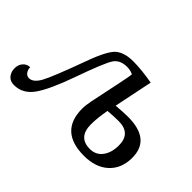

<svg xmlns="http://www.w3.org/2000/svg" viewBox="-100 -786 1041 1041"><g transform="rotate(45 420.0 -266.0)"><path d="M475.1 -486.8Q454.1 -497.1 428.2 -497.1Q375 -497.1 350.8 -460.7Q326.7 -424.3 268.1 -258.8Q217.3 -115.2 174.3 -54.2Q131.3 6.8 64 6.8Q34.2 6.8 18.1 -12.7Q2 -32.2 2 -60.1Q2 -87.9 18.1 -106Q34.2 -124 58.1 -124Q58.1 -105 68.4 -91.1Q78.6 -77.1 95.2 -77.1Q127.4 -77.1 153.6 -124Q179.7 -170.9 249.5 -362.3Q294.4 -486.3 330.8 -514.2Q367.2 -542 430.2 -542Q495.6 -542 579.1 -526.9L533.2 -304.2Q588.9 -309.1 624 -309.1Q796.9 -309.1 796.9 -168Q796.9 -85.9 744.9 -38.1Q692.9 9.8 604 9.8Q416 9.8 416 -165Q416 -189.9 423.8 -229L460 -401.9Q475.1 -474.1 475.1 -486.8ZM522 -252.9Q509.8 -186.5 509.8 -138.2Q509.8 -39.1 600.1 -39.1Q646 -39.1 672.1 -74Q698.2 -108.9 698.2 -164.1Q698.2 -256.8 604 -256.8Q569.8 -256.8 522 -252.9Z"/></g></svg>

Font: Droid Serif
Style: Italic
Weight: 400
Italic angle: -12°
Designer: Monotype Design team
Foundry: Monotype Imaging Inc.
Version: Version 1.03